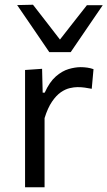

<svg xmlns="http://www.w3.org/2000/svg" viewBox="-20 -792 454 812"><path d="M86 0Q86 -55.5 86 -106.5Q86 -157.5 86 -219V-269Q86 -324 86 -381.5Q86 -439 86 -496L158 -501L160.5 -400H169Q189.5 -445.5 216.2 -468.8Q243 -492 270.5 -500Q298 -508 321 -508Q335 -508 349 -506Q363 -504 375.5 -499.5L368 -416.5Q351.5 -419.5 338.2 -421.5Q325 -423.5 307.5 -423.5Q293 -423.5 274.8 -419.2Q256.5 -415 237.2 -401.8Q218 -388.5 200 -362.2Q182 -336 168.5 -292.5V-215.5Q168.5 -157 168.5 -106.2Q168.5 -55.5 168.5 0ZM188.5 -571.5Q154.5 -621.5 120.5 -671.2Q86.5 -721 52.5 -770.5L119.5 -772Q151 -731.5 182 -691.5Q213 -651.5 244.5 -610.5H222.5Q254 -651 285 -690.5Q316 -730 347.5 -770H414.5Q381 -721 347 -671.2Q313 -621.5 279 -571.5Z"/></svg>

Font: Commissioner Thin
Style: Regular
Weight: 400
Version: Version 1.000